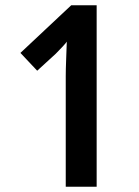

<svg xmlns="http://www.w3.org/2000/svg" viewBox="-20 -713 530 733"><path d="M349 0H231V-422Q231 -448 232.5 -485Q234 -522 235 -554Q232 -549 219 -535Q206 -521 193 -508L122 -443L58 -511L252 -693H349Z"/></svg>

Font: Noto Sans Kannada Condensed SemiBold
Style: Regular
Weight: 600
Width: 3
Designer: Jelle Bosma - Monotype Design Team
Foundry: Monotype Imaging Inc.
Version: Version 2.005; ttfautohint (v1.8.4.7-5d5b)